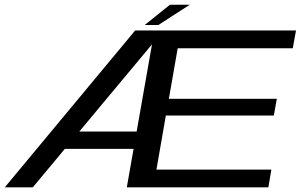

<svg xmlns="http://www.w3.org/2000/svg" viewBox="-32 -806 1306 826"><path d="M-11.5 0H109L643 -640.5L649.5 -675H549.5ZM195 -165.5H559.5L573 -240H237ZM513.5 0H1122.5L1135.5 -76.5H641L681.5 -309H1146L1159 -381H694.5L732.5 -598.5H1227.5L1241.5 -675H632.5ZM590.5 -698.5H649.5L784 -785.5H699Z"/></svg>

Font: Anybody Expanded
Style: Italic
Weight: 400
Width: 7
Italic angle: -10°
Version: Version 1.113;gftools[0.9.25]